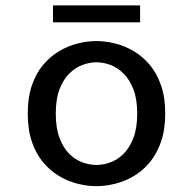

<svg xmlns="http://www.w3.org/2000/svg" viewBox="-20 -660 690 692"><path d="M327.5 11Q294.5 11 259.8 2.2Q225 -6.5 193 -25.5Q161 -44.5 135.2 -75.2Q109.5 -106 94.8 -149.5Q80 -193 80 -251Q80 -308.5 94.8 -352Q109.5 -395.5 135.2 -426Q161 -456.5 193 -475.5Q225 -494.5 259.8 -503.2Q294.5 -512 327.5 -512Q360.5 -512 395.2 -503.2Q430 -494.5 462.2 -475.5Q494.5 -456.5 520 -426Q545.5 -395.5 560.5 -352Q575.5 -308.5 575.5 -251Q575.5 -193 560.5 -149.5Q545.5 -106 520 -75.2Q494.5 -44.5 462.2 -25.5Q430 -6.5 395.2 2.2Q360.5 11 327.5 11ZM327.5 -65.5Q352.5 -65.5 378 -74.8Q403.5 -84 425.2 -105.5Q447 -127 460.8 -162.8Q474.5 -198.5 474.5 -251Q474.5 -303 460.8 -338.2Q447 -373.5 425.2 -395Q403.5 -416.5 378 -426Q352.5 -435.5 327.5 -435.5Q303 -435.5 277.2 -426Q251.5 -416.5 229.8 -395Q208 -373.5 194.5 -338.2Q181 -303 181 -251Q181 -198.5 194.5 -162.8Q208 -127 229.8 -105.5Q251.5 -84 277.2 -74.8Q303 -65.5 327.5 -65.5ZM171 -579.5V-640.5H485V-579.5Z"/></svg>

Font: Trispace Thin
Style: Regular
Weight: 400
Version: Version 1.210